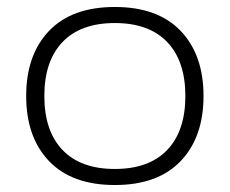

<svg xmlns="http://www.w3.org/2000/svg" viewBox="-20 -515 658 550"><path d="M55 -240Q55 -358 120.5 -426.5Q186 -495 309 -495Q432 -495 497.5 -426.5Q563 -358 563 -240Q563 -122 497.5 -53.5Q432 15 309 15Q186 15 120.5 -53.5Q55 -122 55 -240ZM511 -240Q511 -340 459 -394.5Q407 -449 309 -449Q211 -449 159 -394.5Q107 -340 107 -240Q107 -140 159 -85.5Q211 -31 309 -31Q407 -31 459 -85.5Q511 -140 511 -240Z"/></svg>

Font: Mitr ExtraLight
Style: Regular
Weight: 250
Designer: Thanarat Vachiruckul
Foundry: Cadson Demak Co.,Ltd.
Version: Version 1.000